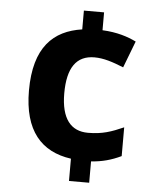

<svg xmlns="http://www.w3.org/2000/svg" viewBox="-53 -769 677 824"><g transform="rotate(5 286.0 -357.0)"><path d="M362 -647V-724H275V-643C152 -625 70 -549 70 -362C70 -189 146 -104 275 -86V10H362V-82C409 -85 449 -96 491 -116V-240C439 -217 400 -203 338 -203C264 -203 222 -254 222 -363C222 -473 260 -528 338 -528C378 -528 417 -515 464 -496L508 -611C471 -629 425 -644 362 -647Z"/></g></svg>

Font: Noto Sans Gujarati
Style: Bold
Weight: 700
Designer: Jelle Bosma - Monotype Design Team, Universal Thirst
Foundry: Monotype Imaging Inc.
Version: Version 2.106